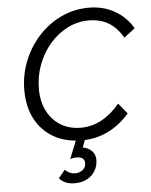

<svg xmlns="http://www.w3.org/2000/svg" viewBox="-63 -783 860 1090"><g transform="rotate(-5 367.0 -238.0)"><path d="M603 -174 652 -114Q597 -50 528 -17Q459 16 381 16Q289 16 221 -22.5Q153 -61 116 -131Q79 -201 79 -295Q79 -384 111 -463Q143 -542 199 -602.5Q255 -663 328 -697Q401 -731 484 -731Q565 -731 629.5 -695Q694 -659 734 -592L671 -544Q637 -603 589.5 -631Q542 -659 477 -659Q413 -659 356 -630Q299 -601 255.5 -550.5Q212 -500 187 -434.5Q162 -369 162 -295Q162 -224 189.5 -170Q217 -116 266.5 -86Q316 -56 381 -56Q443 -56 499 -86Q555 -116 603 -174ZM231 219 269 173Q277 184 293 191.5Q309 199 325 199Q352 199 369.5 184Q387 169 387 146Q387 110 340 110Q330 110 321.5 111.5Q313 113 305 115L355 -10H406L375 74L354 54Q398 54 425 75.5Q452 97 452 133Q452 168 435 196Q418 224 388 239.5Q358 255 319 255Q261 255 231 219Z"/></g></svg>

Font: Wix Madefor Text
Style: Italic
Weight: 400
Italic angle: -12°
Designer: Dalton Maag Ltd
Foundry: Dalton Maag Ltd
Version: Version 3.100